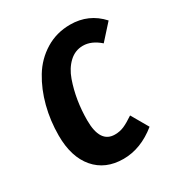

<svg xmlns="http://www.w3.org/2000/svg" viewBox="-139 -638 699 749"><g transform="rotate(-30 211.0 -264.0)"><path d="M283.2 -543Q366.7 -543 421.9 -481.9L360.8 -414.1Q323.7 -446.8 285.2 -446.8Q250 -446.8 223.4 -421.9Q196.8 -397 182.6 -356.7Q168.5 -316.4 161.6 -273.4Q154.8 -230.5 154.8 -186Q154.8 -84 221.2 -84Q243.7 -84 262.7 -92.3Q281.7 -100.6 309.1 -119.1L353 -43Q281.2 15.1 203.1 15.1Q122.1 15.1 75.4 -39.3Q28.8 -93.8 28.8 -189.9Q28.8 -256.8 44.9 -318.8Q61 -380.9 91.6 -431.4Q122.1 -481.9 171.9 -512.5Q221.7 -543 283.2 -543Z"/></g></svg>

Font: Fira Sans Compressed Medium
Style: Italic
Weight: 500
Width: 3
Italic angle: -8°
Designer: Carrois Corporate & Edenspiekermann AG
Foundry: Carrois Corporate GbR & Edenspiekermann AG
Version: Version 4.203;PS 004.203;hotconv 1.0.88;makeotf.lib2.5.64775